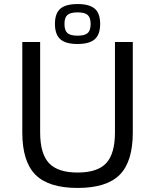

<svg xmlns="http://www.w3.org/2000/svg" viewBox="-20 -907 765 947"><path d="M90 -254V-700H178V-254Q178 -149 221.5 -102.5Q265 -56 363 -56Q461 -56 504 -102.5Q547 -149 547 -254V-700H635V-254Q635 -110 570.5 -45Q506 20 363 20Q220 20 155 -45Q90 -110 90 -254ZM363 -887Q421 -887 447.5 -864Q474 -841 474 -789Q474 -737 447.5 -713.5Q421 -690 362 -690Q304 -690 277.5 -713.5Q251 -737 251 -789Q251 -841 277.5 -864Q304 -887 363 -887ZM363 -731Q398 -731 412.5 -744Q427 -757 427 -789Q427 -820 412.5 -833Q398 -846 363 -846Q327 -846 312.5 -833Q298 -820 298 -789Q298 -757 312.5 -744Q327 -731 363 -731Z"/></svg>

Font: Fivo Sans
Style: Regular
Weight: 400
Designer: Alexander Slobzheninov
Foundry: Alexander Slobzheninov
Version: 1.0